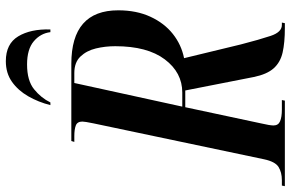

<svg xmlns="http://www.w3.org/2000/svg" viewBox="-216 -788 973 642"><g transform="rotate(-90 270.0 -466.5)"><path d="M-31 0 -29 -10H-11Q15 -10 33 -21Q51 -32 59 -70L179 -640Q185 -669 185 -677Q185 -694 172 -699Q159 -704 136 -704H117L120 -714H378Q557 -714 557 -557Q557 -496 535.5 -449.5Q514 -403 478 -374.5Q442 -346 397 -337L443 -147Q459 -85 471.5 -47.5Q484 -10 508 -10H516L514 0H498Q449 0 416 -7.5Q383 -15 363 -37.5Q343 -60 334 -104L289 -333H233L179 -80Q172 -50 172 -38Q172 -22 186 -16Q200 -10 225 -10H257L255 0ZM282 -343Q349 -343 393 -401.5Q437 -460 437 -567Q437 -601 429.5 -632Q422 -663 402.5 -683.5Q383 -704 347 -704H314L235 -343ZM240 -784Q250 -824 269.5 -858Q289 -892 318 -912.5Q347 -933 387 -933Q445 -933 470 -891.5Q495 -850 493 -784H484Q480 -817 453.5 -839.5Q427 -862 376 -862Q322 -862 293 -838.5Q264 -815 249 -784Z"/></g></svg>

Font: Noto Serif Display ExtraCondensed SemiBold
Style: Italic
Weight: 600
Width: 2
Italic angle: -12°
Designer: Monotype Design Team
Foundry: Monotype Imaging Inc.
Version: Version 2.009